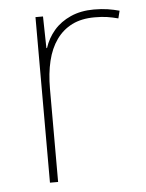

<svg xmlns="http://www.w3.org/2000/svg" viewBox="-44 -573 464 610"><g transform="rotate(-5 187.5 -268.0)"><path d="M278 -536Q302 -536 321.5 -533Q341 -530 359 -525L353 -501Q334 -506 317.5 -508.5Q301 -511 278 -511Q236 -511 206 -496Q176 -481 156 -453Q136 -425 126.5 -385.5Q117 -346 117 -297V0H91V-528H115L117 -427H119Q129 -458 150 -482.5Q171 -507 203.5 -521.5Q236 -536 278 -536Z"/></g></svg>

Font: Noto Sans Armenian Thin
Style: Regular
Weight: 250
Version: Version 2.007